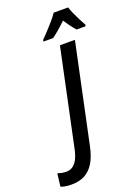

<svg xmlns="http://www.w3.org/2000/svg" viewBox="-356 -1019 940 1299"><g transform="rotate(-20 113.5 -369.0)"><path d="M-75.2 198.7Q-100.6 198.7 -119.6 195.6Q-138.7 192.4 -153.3 186.5L-142.1 94.2Q-127.9 98.6 -112.5 101.8Q-97.2 105 -80.1 105Q-52.2 105 -32.2 90.3Q-12.2 75.7 1.5 48.6Q15.1 21.5 23.4 -17.1L170.9 -713.9H278.8L127.9 -1.5Q112.8 69.8 85.2 114Q57.6 158.2 17.8 178.5Q-22 198.7 -75.2 198.7ZM75.2 -775.4 76.2 -786.6Q96.7 -807.1 120.8 -833Q145 -858.9 168 -885.5Q190.9 -912.1 206.5 -935.5H310.1Q317.4 -914.1 329.3 -886.7Q341.3 -859.4 355.2 -832.8Q369.1 -806.2 379.9 -787.1L378.4 -775.4H313.5Q303.7 -786.6 292.2 -800.8Q280.8 -814.9 269.5 -831.1Q258.3 -847.2 247.6 -863.8Q220.2 -837.4 194.3 -815.2Q168.5 -793 144.5 -775.4Z"/></g></svg>

Font: Open Sans SemiCondensed SemiBold
Style: Italic
Weight: 600
Width: 4
Italic angle: -12°
Designer: Monotype Design Team
Foundry: Monotype Imaging Inc.
Version: Version 3.000